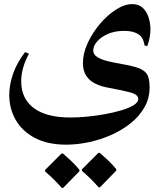

<svg xmlns="http://www.w3.org/2000/svg" viewBox="-20 -508 799 933"><path d="M121 -247Q102 -213 92.5 -179Q83 -145 83 -113Q83 -29 144 17Q205 63 323 63Q358 63 401.5 59Q445 55 489 47Q533 39 570 28Q607 17 629.5 3Q652 -11 652 -27Q652 -49 611 -59.5Q570 -70 495 -84Q467 -90 441.5 -102.5Q416 -115 399.5 -139Q383 -163 383 -202Q383 -248 405.5 -297.5Q428 -347 464.5 -390.5Q501 -434 543 -461Q585 -488 623 -488Q654 -488 673 -470.5Q692 -453 701.5 -425Q711 -397 711 -366Q711 -324 695 -283L682 -288Q677 -326 652 -342Q627 -358 584 -358Q538 -358 504 -343Q470 -328 451.5 -306Q433 -284 433 -263Q433 -242 454.5 -229.5Q476 -217 508.5 -209.5Q541 -202 576.5 -196Q612 -190 639 -182Q677 -171 692 -151Q707 -131 707 -84Q707 -31 682.5 12.5Q658 56 616 90Q574 124 521 147.5Q468 171 411.5 183Q355 195 302 195Q212 195 150 162.5Q88 130 56.5 75Q25 20 25 -46Q25 -96 43.5 -149.5Q62 -203 102 -255ZM459 402Q440 380 420 360.5Q400 341 378 322V315L458 235H465Q486 253 506 272Q526 291 545 314V321L466 402ZM280 405Q261 383 241 363.5Q221 344 199 325V318L279 238H286Q307 256 327 275Q347 294 366 317V324L287 405Z"/></svg>

Font: Bona Nova
Style: Bold
Weight: 700
Designer: Mateusz Machalski
Foundry: Capitalics
Version: Version 4.001; ttfautohint (v1.8.3)